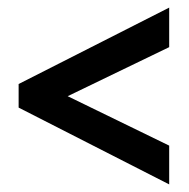

<svg xmlns="http://www.w3.org/2000/svg" viewBox="-20 -610 497 505"><path d="M425 -125V-227L158 -357L425 -486V-590L29 -389V-327Z"/></svg>

Font: Noto Sans Myanmar ExtraCondensed SemiBold
Style: Regular
Weight: 600
Width: 2
Designer: Monotype Design Team
Foundry: Monotype Imaging Inc.
Version: Version 2.107